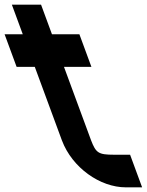

<svg xmlns="http://www.w3.org/2000/svg" viewBox="-292 -754 630 824"><path d="M-17.4 -467 98.8 -152C119.6 -98 130.2 -90 196.3 -90H266.3L317.9 50H247.9C137.6 50 18 -34 -26.1 -151L-26.5 -152L-142.7 -467H-150.7H-220.7L-272.3 -607H-202.3H-194.3L-215.3 -664L-241.1 -734H-115.8L-90 -664L-69 -607H-21.3H48.7L100.3 -467H30.3Z"/></svg>

Font: Nordica Plus
Style: NordicaClassicRgCondOpObl
Weight: 500
Version: Version 1.01